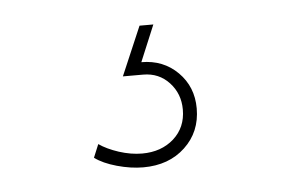

<svg xmlns="http://www.w3.org/2000/svg" viewBox="-30 -41 410 277"><g transform="rotate(-5 175.0 98.0)"><path d="M252 122.1Q252 156.2 228.5 178.2Q205.1 200.2 168 200.2Q149.9 200.2 129.9 194.6Q109.9 189 98.1 180.2L106 161.1Q117.2 168.9 134.5 174.6Q151.9 180.2 168 180.2Q195.8 180.2 213.9 164.1Q231.9 147.9 231.9 122.1Q231.9 99.1 217 83Q202.1 66.9 179.2 66.9H149.9L180.2 -3.9H200.2L178.2 48.8Q210 48.8 231 69.8Q252 90.8 252 122.1Z"/></g></svg>

Font: Montserrat
Style: Thin
Weight: 250
Designer: Julieta Ulanovsky
Foundry: Julieta Ulanovsky
Version: Version 1.000;PS 002.000;hotconv 1.0.70;makeotf.lib2.5.58329